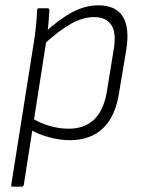

<svg xmlns="http://www.w3.org/2000/svg" viewBox="-20 -514 535 719"><path d="M241 11Q204 11 163.5 0Q123 -11 92 -30L98 -73Q129 -53 165.5 -42.5Q202 -32 237 -32Q296 -32 332 -66Q368 -100 380 -170L405 -324Q417 -389 397.5 -419.5Q378 -450 332 -450Q291 -450 246 -425Q201 -400 141 -345L146 -391Q203 -443 251 -468.5Q299 -494 349 -494Q413 -494 439.5 -452.5Q466 -411 453 -328L426 -167Q412 -77 365 -33Q318 11 241 11ZM27 185Q21 185 22 179L109 -370Q113 -398 115.5 -425Q118 -452 119 -476Q119 -483 126 -483H158Q165 -483 165 -476Q164 -458 162 -433Q160 -408 157 -388L154 -365L69 179Q67 185 61 185Z"/></svg>

Font: Sofia Sans Semi Condensed Light
Style: Italic
Weight: 300
Italic angle: -9°
Version: Version 4.100